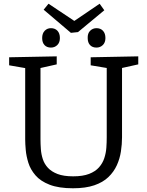

<svg xmlns="http://www.w3.org/2000/svg" viewBox="-20 -1000 789 1029"><path d="M466 -693 721 -698V-655L622 -633L634 -654V-264Q634 -227 628 -188Q622 -149 606 -114Q590 -79 561 -51Q532 -23 485.5 -7Q439 9 371 9Q295 9 246 -10Q197 -29 170 -60.5Q143 -92 132 -127.5Q121 -163 118 -196Q115 -229 115 -253V-654L127 -633L29 -650V-693L284 -698V-655L186 -633L197 -654V-253Q197 -228 199 -200.5Q201 -173 209.5 -147Q218 -121 237 -100.5Q256 -80 288.5 -67.5Q321 -55 372 -55Q424 -55 457.5 -68Q491 -81 510.5 -103Q530 -125 539 -152.5Q548 -180 550 -208.5Q552 -237 552 -264V-654L562 -634L466 -650ZM497 -745Q475 -745 462.5 -758.5Q450 -772 450 -796Q449 -821 463 -835Q477 -849 497 -849Q519 -849 532 -835Q545 -821 545 -796Q545 -772 531 -758.5Q517 -745 497 -745ZM253 -745Q231 -745 218.5 -758.5Q206 -772 206 -796Q206 -821 219.5 -835Q233 -849 253 -849Q275 -849 288 -835Q301 -821 301 -796Q301 -772 287 -758.5Q273 -745 253 -745ZM514 -980 539 -945 398 -828 360 -824 214 -948 240 -980 405 -870H352Z"/></svg>

Font: Pack4
Style: Regular
Weight: 400
Version: Version 2.002